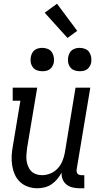

<svg xmlns="http://www.w3.org/2000/svg" viewBox="-20 -999 540 1027"><path d="M180 8Q154 8 129.5 -0.5Q105 -9 87 -26Q69 -43 59 -66Q49 -89 45 -114.5Q41 -140 42.5 -166.5Q44 -193 49 -219L89 -460H48V-530H179L125 -208Q123 -191 121.5 -174Q120 -157 122 -141Q124 -125 130 -110Q136 -95 146.5 -84Q157 -73 172.5 -67.5Q188 -62 204 -62Q227 -62 249.5 -71Q272 -80 288.5 -98Q305 -116 314 -138Q323 -160 327 -183L384 -530H463L390 -93Q389 -87 390 -81Q391 -75 394.5 -70.5Q398 -66 404 -64Q410 -62 416 -62H431V8H404Q386 8 367.5 3.5Q349 -1 335.5 -12Q322 -23 315 -40Q308 -57 310 -76Q300 -58 286.5 -41.5Q273 -25 256 -13.5Q239 -2 219 3Q199 8 180 8ZM406 -618Q391 -618 377.5 -623Q364 -628 355.5 -639.5Q347 -651 344.5 -665.5Q342 -680 345 -695Q347 -705 352 -715Q357 -725 366 -731.5Q375 -738 385.5 -740.5Q396 -743 406 -743Q421 -743 435 -737.5Q449 -732 457 -720.5Q465 -709 467.5 -694.5Q470 -680 468 -665Q466 -655 460.5 -645Q455 -635 446 -628.5Q437 -622 426.5 -620Q416 -618 406 -618ZM206 -618Q191 -618 177.5 -623Q164 -628 155.5 -639.5Q147 -651 144.5 -665.5Q142 -680 145 -695Q147 -705 152 -715Q157 -725 166 -731.5Q175 -738 185.5 -740.5Q196 -743 206 -743Q221 -743 235 -737.5Q249 -732 257 -720.5Q265 -709 267.5 -694.5Q270 -680 268 -665Q266 -655 260.5 -645Q255 -635 246 -628.5Q237 -622 226.5 -620Q216 -618 206 -618ZM341 -796 219 -931 285 -979 393 -834Z"/></svg>

Font: Iosevka Slab
Style: Italic
Weight: 400
Italic angle: -9°
Monospace: yes
Designer: Belleve Invis
Foundry: Belleve Invis
Version: Version 11.1.0; ttfautohint (v1.8.3)